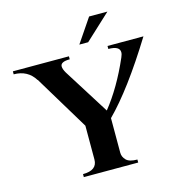

<svg xmlns="http://www.w3.org/2000/svg" viewBox="-165 -1004 1038 1115"><g transform="rotate(-15 354.5 -446.5)"><path d="M528 -18V0H201V-18Q287 -18 287 -83V-286L89 -614H88Q46 -682 -38 -682V-700H299V-682Q243 -682 243 -654Q243 -638 257 -614L430 -339Q520 -451 591 -614Q599 -632 599 -644Q599 -682 531 -682V-700H747Q577 -425 442 -290V-82Q442 -57 461 -37.5Q480 -18 528 -18ZM472 -893H582L428 -750H375Z"/></g></svg>

Font: Uncial Antiqua
Style: Regular
Weight: 400
Designer: Astigmatic (AOETI)
Foundry: Astigmatic (AOETI)
Version: Version 1.000